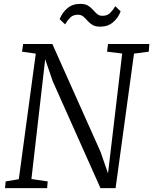

<svg xmlns="http://www.w3.org/2000/svg" viewBox="-20 -970 790 990"><path d="M6 0 9 -34.5 77 -46 164.5 -693.5 93.5 -703.5 99.5 -743H250L498 -188L537 -76L610 -694L532 -703.5L537 -743H750L747 -703.5L671 -693.5L576 0H498L252 -551L213 -664.5L142 -47L226 -34.5L223 0ZM496.5 -832.5Q471.5 -832.5 456.5 -841.8Q441.5 -851 431 -863.2Q420.5 -875.5 409.5 -884.8Q398.5 -894 382 -894Q357 -894 342.8 -880Q328.5 -866 315.5 -844.5L287.5 -871Q300 -904 326.8 -927Q353.5 -950 393.5 -950Q419.5 -950 434.2 -940.8Q449 -931.5 459.5 -919.2Q470 -907 480.8 -897.8Q491.5 -888.5 508 -888.5Q533 -888.5 547.2 -902.5Q561.5 -916.5 574.5 -938L602 -911.5Q590 -878.5 563.2 -855.5Q536.5 -832.5 496.5 -832.5Z"/></svg>

Font: Merriweather 20pt Light
Style: Italic
Weight: 300
Italic angle: -7.8°
Version: Version 2.101